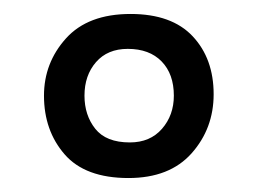

<svg xmlns="http://www.w3.org/2000/svg" viewBox="-20 -802 369 275"><path d="M164 -547Q102 -547 72.5 -581Q43 -615 43 -665Q43 -712 74.5 -747Q106 -782 167 -782Q226 -782 256 -750Q286 -718 286 -667Q286 -618 254.5 -582.5Q223 -547 164 -547ZM166 -598Q195 -598 212 -617.5Q229 -637 229 -665Q229 -696 211.5 -714Q194 -732 163 -732Q134 -732 117.5 -713Q101 -694 101 -665Q101 -637 116.5 -617.5Q132 -598 166 -598Z"/></svg>

Font: Literata 12pt
Style: Regular
Weight: 400
Designer: Latin by Veronika Burian and Jose Scaglione. Greek by Irene Vlachou. Cyrillic by Vera Evstafieva.
Foundry: TypeTogether
Version: Version 3.002